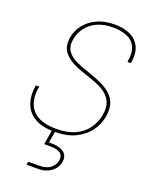

<svg xmlns="http://www.w3.org/2000/svg" viewBox="-174 -802 893 1144"><g transform="rotate(20 272.0 -229.5)"><path d="M231 12Q148 12 100.5 -18Q53 -48 37 -98.5Q21 -149 32 -210H53Q42 -154 55.5 -108Q69 -62 112.5 -35Q156 -8 234 -8Q305 -8 353 -30.5Q401 -53 429 -91.5Q457 -130 466 -178Q475 -225 463.5 -256.5Q452 -288 426.5 -309Q401 -330 367 -344Q333 -358 297.5 -369.5Q262 -381 230 -394Q175 -417 145.5 -452.5Q116 -488 126 -550Q134 -594 162.5 -630.5Q191 -667 238.5 -689.5Q286 -712 351 -712Q407 -712 448.5 -693Q490 -674 510 -633.5Q530 -593 518 -528H497Q508 -589 490.5 -625Q473 -661 435 -676.5Q397 -692 347 -692Q287 -692 244.5 -671.5Q202 -651 178 -617.5Q154 -584 147 -544Q140 -506 153 -480Q166 -454 192.5 -437Q219 -420 253 -407.5Q287 -395 323.5 -382.5Q360 -370 393 -354Q417 -342 437 -326.5Q457 -311 471 -290Q485 -269 489.5 -242Q494 -215 488 -179Q479 -125 446.5 -82Q414 -39 360.5 -13.5Q307 12 231 12ZM141 253 145 233H213Q261 233 286 212Q311 191 316 163Q321 133 302 117.5Q283 102 231 102H198L217 -7H237L221 83Q266 81 293 91Q320 101 331 120Q342 139 337 165Q333 189 317 209Q301 229 275 241Q249 253 213 253Z"/></g></svg>

Font: DM Sans 9pt Thin
Style: Italic
Weight: 250
Italic angle: -10°
Version: Version 4.004;gftools[0.9.30]